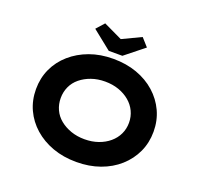

<svg xmlns="http://www.w3.org/2000/svg" viewBox="-154 -1090 1324 1271"><g transform="rotate(20 508.5 -454.0)"><path d="M509 10Q417 10 341.5 -17.5Q266 -45 210.5 -94Q155 -143 124.5 -209Q94 -275 94 -353Q94 -431 124.5 -497Q155 -563 211 -612Q267 -661 342 -688.5Q417 -716 508 -716Q599 -716 674.5 -689Q750 -662 805.5 -612.5Q861 -563 891.5 -497Q922 -431 922 -353Q922 -275 891.5 -209Q861 -143 805.5 -93.5Q750 -44 674.5 -17Q599 10 509 10ZM508 -150Q561 -150 605 -165.5Q649 -181 681.5 -208.5Q714 -236 731.5 -273Q749 -310 749 -353Q749 -396 731.5 -433Q714 -470 681.5 -497.5Q649 -525 605 -540.5Q561 -556 508 -556Q456 -556 412 -540.5Q368 -525 335 -498Q302 -471 285 -433.5Q268 -396 268 -353Q268 -310 285 -272.5Q302 -235 335 -208Q368 -181 412 -165.5Q456 -150 508 -150ZM460 -755 326 -862 376 -918 523 -848H493L640 -918L690 -862L556 -755Z"/></g></svg>

Font: Lexend Mega
Style: Bold
Weight: 700
Version: Version 1.007